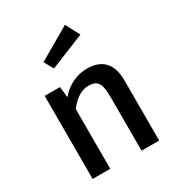

<svg xmlns="http://www.w3.org/2000/svg" viewBox="-190 -934 980 1057"><g transform="rotate(-30 300.0 -405.5)"><path d="M89 -528H186L194 -459Q227 -499 271.5 -520.5Q316 -542 365 -542Q438 -542 475 -501Q512 -460 512 -385V0H400V-329Q400 -378 394.5 -404.5Q389 -431 373 -443.5Q357 -456 325 -456Q289 -456 256.5 -434Q224 -412 201 -379V0H89ZM428 -722 209 -633 176 -692 381 -811Z"/></g></svg>

Font: Fira Mono Medium
Style: Regular
Weight: 500
Designer: Carrois Corporate & Edenspiekermann AG
Foundry: Carrois Corporate GbR & Edenspiekermann AG
Version: Version 3.206